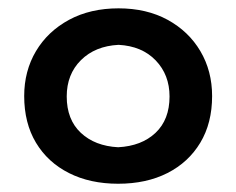

<svg xmlns="http://www.w3.org/2000/svg" viewBox="-20 -778 572 465"><path d="M266.1 -333Q198.2 -333 147 -358.9Q95.7 -384.8 67.1 -432.4Q38.6 -480 38.6 -545.4Q38.6 -606 67.1 -654.1Q95.7 -702.1 147.2 -730Q198.7 -757.8 267.1 -757.8Q335 -757.8 386 -730Q437 -702.1 465.3 -654.1Q493.7 -606 493.7 -545.4Q493.7 -480 465.1 -432.4Q436.5 -384.8 385.5 -358.9Q334.5 -333 266.1 -333ZM266.1 -421.4Q322.8 -424.3 356.7 -456.3Q390.6 -488.3 390.6 -544.4Q390.6 -596.7 357.2 -631.6Q323.7 -666.5 267.1 -669.4Q210.4 -666.5 176 -632.3Q141.6 -598.1 141.6 -544.4Q141.6 -488.3 175.8 -456.3Q210 -424.3 266.1 -421.4Z"/></svg>

Font: Pinar SemiBold
Style: Regular
Weight: 600
Designer: Amin Abedi
Version: Version 3.000